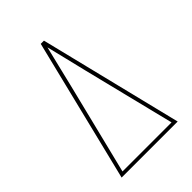

<svg xmlns="http://www.w3.org/2000/svg" viewBox="-215 -832 930 930"><g transform="rotate(-45 250.0 -367.5)"><path d="M58 0 239 -735H261L442 0ZM418 -18 301 -490Q288 -543 275.5 -595.5Q263 -648 250 -700Q237 -648 224.5 -595.5Q212 -543 199 -490L82 -18Z"/></g></svg>

Font: Zed Mono Thin
Style: Regular
Weight: 100
Monospace: yes
Designer: Belleve Invis
Foundry: Belleve Invis
Version: Version 1.0.0; ttfautohint (v1.8.4)